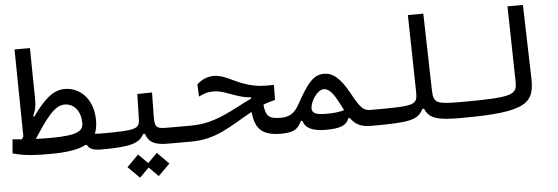

<svg xmlns="http://www.w3.org/2000/svg" viewBox="-54 -866 3624 1247"><g transform="rotate(-5 1758.0 -242.5)"><path d="M580.6 2.9C610.4 2.9 625 -15.1 625 -56.6C625 -89.8 613.3 -100.6 585.9 -100.6C571.3 -100.6 558.6 -101.1 544.9 -103C556.2 -127.4 560.5 -155.8 560.5 -188C560.5 -329.1 474.1 -409.2 375 -409.2C299.3 -409.2 239.7 -355 162.6 -247.1L155.8 -252C172.9 -286.1 178.7 -315.9 178.2 -358.4L173.8 -693.4H73.2L81.1 -125.5C77.1 -119.6 73.7 -113.8 69.8 -107.9C49.8 -109.4 29.8 -110.8 9.3 -112.8L1.5 -22C85.9 2.4 162.6 2.9 247.1 2.9C355.5 2.9 429.2 -9.8 478 -35.2H486.8C501 -5.9 528.8 2.9 580.6 2.9ZM160.6 -102.5C237.3 -219.7 296.9 -308.6 364.7 -308.6C430.7 -308.6 470.2 -252 470.2 -179.7C470.2 -130.9 441.4 -100.6 257.3 -100.6C224.1 -100.6 192.4 -101.1 160.6 -102.5Z M580.1 2.9C769.5 2.9 827.6 -15.6 857.4 -73.7H869.6C884.3 -24.4 918.9 2.9 1007.3 2.9H1166C1189.5 2.9 1208.5 -10.3 1208.5 -56.2C1208.5 -81.1 1196.8 -100.6 1171.9 -100.6H1018.6C947.3 -100.6 936 -107.9 936 -179.2L938.5 -337.4L842.3 -335.4L838.4 -174.3C836.9 -108.4 816.9 -100.6 585.9 -100.6ZM935.1 207.5 1010.7 132.3 935.1 56.2 874 117.7 813 56.2 737.3 132.3 813 207.5 874 146.5Z M1752 2.9C1775.4 2.9 1794.4 -10.3 1794.4 -65.9C1794.4 -95.7 1782.7 -100.6 1757.8 -100.6C1677.2 -100.6 1660.2 -122.1 1652.3 -194.8C1679.2 -206.1 1702.1 -212.4 1730 -219.2L1731.4 -317.4C1659.2 -315.4 1621.6 -316.9 1559.1 -335.4C1467.8 -362.8 1418 -409.2 1346.2 -409.2C1308.1 -409.2 1267.1 -394.5 1236.3 -362.8L1240.2 -284.2C1279.3 -302.7 1299.8 -309.1 1335.9 -309.1C1385.7 -309.1 1424.8 -289.1 1477.5 -271.5C1521.5 -256.8 1544.9 -252 1575.7 -250V-241.2C1550.8 -230 1524.9 -216.8 1484.9 -195.8C1367.7 -134.8 1284.7 -100.6 1171.9 -100.6C1149.9 -100.6 1137.7 -82.5 1137.7 -51.3C1137.7 -11.2 1146.5 2.9 1162.1 2.9C1330.6 2.9 1419.9 -71.8 1571.3 -154.8C1583 -52.2 1617.2 2.9 1752 2.9Z M1749 2.9C1822.8 2.9 1861.3 -11.7 1885.3 -68.8H1895C1907.7 -24.4 1948.2 2.9 2042 2.9C2140.1 2.9 2178.7 -15.6 2193.8 -59.6H2204.1C2233.9 -18.1 2268.6 2.9 2337.9 2.9C2361.3 2.9 2380.4 -0.5 2380.4 -56.2C2380.4 -100.6 2368.7 -100.6 2343.8 -100.6C2297.9 -100.6 2278.8 -117.2 2225.1 -215.8C2166 -324.2 2118.2 -360.8 2060.5 -360.8C1990.2 -360.8 1948.2 -303.7 1878.9 -177.7C1846.7 -119.1 1811.5 -100.6 1757.8 -100.6C1734.9 -100.6 1723.6 -83.5 1723.6 -56.2C1723.6 -12.7 1731.4 2.9 1749 2.9ZM2171.4 -114.3C2132.8 -102.5 2097.2 -100.6 2053.2 -100.6C1986.8 -100.6 1961.4 -112.8 1961.4 -144C1961.4 -182.6 2005.4 -261.2 2051.3 -261.2C2088.9 -261.2 2116.7 -219.7 2148.9 -157.7C2157.2 -142.1 2164.6 -127.9 2171.4 -114.3Z M2337.9 2.9C2588.9 2.9 2643.6 -7.8 2678.2 -77.6H2689.5C2717.3 -9.3 2777.3 2.9 2923.8 2.9C2952.1 2.9 2966.3 -10.3 2966.3 -51.3C2966.3 -85.9 2954.6 -100.6 2929.7 -100.6C2763.7 -100.6 2752.9 -110.8 2750.5 -199.7L2738.3 -693.4H2637.7L2647.5 -195.3C2649.4 -103 2635.3 -100.6 2343.8 -100.6C2324.2 -100.6 2309.6 -89.4 2309.6 -51.3C2309.6 -16.1 2318.8 2.9 2337.9 2.9Z M2923.8 2.9C3355.5 2.9 3405.8 -52.2 3400.9 -219.7L3387.7 -693.4H3287.1L3296.9 -205.1C3298.8 -116.7 3279.8 -100.6 2929.7 -100.6C2910.2 -100.6 2895.5 -89.4 2895.5 -51.3C2895.5 -16.1 2904.8 2.9 2923.8 2.9Z"/></g></svg>

Font: Cascadia Mono NF
Style: Regular
Weight: 400
Monospace: yes
Designer: Aaron Bell
Foundry: Saja Typeworks
Version: Version 2404.023